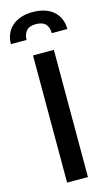

<svg xmlns="http://www.w3.org/2000/svg" viewBox="-154 -987 597 1037"><g transform="rotate(-15 144.0 -469.0)"><path d="M201.5 0H85V-711H201.5ZM143 -938Q182 -938 211.5 -927.8Q241 -917.5 260.8 -899.2Q280.5 -881 290.8 -856Q301 -831 301 -801H214Q214 -833.5 197.2 -852Q180.5 -870.5 143 -870.5Q105.5 -870.5 89.2 -850.8Q73 -831 73 -801H-14.5Q-14.5 -831 -4 -856.2Q6.5 -881.5 26.8 -899.8Q47 -918 76.2 -928Q105.5 -938 143 -938Z"/></g></svg>

Font: Roberto Sans Medium
Style: Regular
Weight: 500
Designer: Google (font) & Cristiano Sobral (main changes)
Version: Version 1.000;October 12, 2021;FontCreator 14.0.0.2814 64-bi